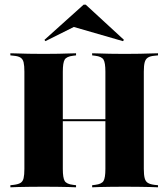

<svg xmlns="http://www.w3.org/2000/svg" viewBox="-20 -798 717 818"><path d="M83.9 -369.4V-492.7Q83.9 -518.5 80.6 -532.3Q77.4 -546 67.7 -552.4Q58.1 -558.9 38.7 -560.5L24.2 -562.1V-571Q37.9 -571 57.3 -570.2Q76.6 -569.4 101.2 -569Q125.8 -568.5 153.2 -568.5H165.3H178.2Q206.5 -568.5 229.8 -569Q253.2 -569.4 272.6 -570.2Q291.9 -571 304 -571V-562.1L291.1 -560.5Q263.7 -557.3 255.6 -544Q247.6 -530.6 247.6 -492.7V-369.4ZM429 -201.6V-492.7Q429 -530.6 421 -544Q412.9 -557.3 385.5 -560.5L372.6 -562.1V-571Q385.5 -571 404.4 -570.2Q423.4 -569.4 447.6 -569Q471.8 -568.5 498.4 -568.5H511.3H523.4Q551.6 -568.5 575.8 -569Q600 -569.4 620.2 -570.2Q640.3 -571 653.2 -571V-562.1L637.9 -560.5Q619.4 -558.9 609.7 -552.4Q600 -546 596.4 -532.3Q592.7 -518.5 592.7 -492.7V-201.6ZM153.2 -2.4Q125.8 -2.4 101.2 -2Q76.6 -1.6 57.3 -1.2Q37.9 -0.8 24.2 0V-8.9L38.7 -10.5Q58.1 -12.9 67.7 -19Q77.4 -25 80.6 -39.1Q83.9 -53.2 83.9 -78.2V-369.4H247.6V-78.2Q247.6 -40.3 255.6 -27Q263.7 -13.7 291.1 -10.5L304 -8.9V0Q291.9 -0.8 272.6 -1.2Q253.2 -1.6 229.8 -2Q206.5 -2.4 178.2 -2.4H165.3ZM179 -281.5V-290.3H497.6V-281.5ZM498.4 -2.4Q471.8 -2.4 447.6 -2Q423.4 -1.6 404.4 -1.2Q385.5 -0.8 372.6 0V-8.9L385.5 -10.5Q412.9 -13.7 421 -27Q429 -40.3 429 -78.2V-201.6H592.7V-78.2Q592.7 -53.2 596.4 -39.1Q600 -25 609.7 -19Q619.4 -12.9 637.9 -10.5L653.2 -8.9V0Q640.3 -0.8 620.2 -1.2Q600 -1.6 575.8 -2Q551.6 -2.4 523.4 -2.4H511.3ZM173.4 -622.6 169.4 -628.2 336.3 -778.2H345.2L508.1 -628.2L504 -622.6L266.9 -691.1L352.4 -712.1Z"/></svg>

Font: Playfair 144pt SemiCondensed Black
Style: Regular
Weight: 900
Width: 4
Designer: Claus Eggers Sørensen
Foundry: Claus Eggers Sørensen
Version: Version 2.203